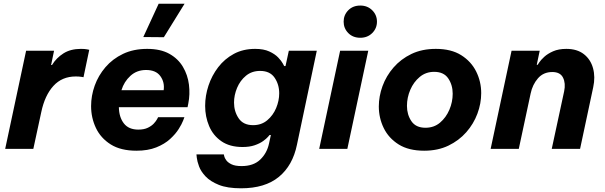

<svg xmlns="http://www.w3.org/2000/svg" viewBox="-20 -804 3268 1037"><path d="M8 0 121 -530H272L256 -453H261Q284 -491 322.5 -515.5Q361 -540 417 -540Q438 -540 450 -537.5Q462 -535 462 -535L431 -387Q431 -387 419 -389Q407 -391 389 -391Q315 -391 268.5 -340Q222 -289 203 -199L160 0Z M865 -603 754 -604 837 -784H977ZM717 10Q632 10 578 -24Q524 -58 498 -113Q472 -168 472 -231Q472 -287 491.5 -341.5Q511 -396 549.5 -441Q588 -486 644.5 -513Q701 -540 775 -540Q847 -540 894.5 -513.5Q942 -487 968 -443Q994 -399 1000.5 -347Q1007 -295 997 -245L993 -225H622Q623 -171 649 -137.5Q675 -104 727 -104Q758 -104 778.5 -114Q799 -124 811 -137Q823 -150 828.5 -160.5Q834 -171 834 -171H976Q976 -171 969 -152.5Q962 -134 945 -107Q928 -80 898.5 -53Q869 -26 824 -8Q779 10 717 10ZM636 -317H864Q870 -360 846 -393Q822 -426 769 -426Q719 -426 684.5 -394.5Q650 -363 636 -317Z M1282 213Q1208 213 1162 194.5Q1116 176 1090.5 149Q1065 122 1055 94.5Q1045 67 1043 48.5Q1041 30 1041 30H1189Q1189 30 1191 39.5Q1193 49 1202 61.5Q1211 74 1230.5 83.5Q1250 93 1285 93Q1349 93 1385.5 58Q1422 23 1433 -29L1443 -75H1436Q1436 -75 1427.5 -65Q1419 -55 1401 -42Q1383 -29 1355.5 -19.5Q1328 -10 1290 -10Q1221 -10 1176 -41Q1131 -72 1109.5 -123Q1088 -174 1088 -232Q1088 -287 1106 -341.5Q1124 -396 1158.5 -441Q1193 -486 1243 -513Q1293 -540 1358 -540Q1404 -540 1434.5 -526Q1465 -512 1482.5 -493.5Q1500 -475 1507.5 -461Q1515 -447 1515 -447H1522L1540 -530H1691L1584 -23Q1561 90 1486 151.5Q1411 213 1282 213ZM1347 -128Q1392 -128 1423.5 -154.5Q1455 -181 1471.5 -220.5Q1488 -260 1488 -300Q1488 -348 1463 -384.5Q1438 -421 1385 -421Q1340 -421 1308.5 -395Q1277 -369 1260.5 -329.5Q1244 -290 1244 -250Q1244 -202 1269 -165Q1294 -128 1347 -128Z M1926 -600Q1886 -600 1861 -625.5Q1836 -651 1836 -687Q1836 -723 1861 -748.5Q1886 -774 1926 -774Q1965 -774 1990.5 -748.5Q2016 -723 2016 -687Q2016 -651 1990.5 -625.5Q1965 -600 1926 -600ZM1704 0 1817 -530H1969L1856 0Z M2271 10Q2187 10 2133 -24Q2079 -58 2052.5 -112.5Q2026 -167 2026 -229Q2026 -284 2046 -339Q2066 -394 2105.5 -439.5Q2145 -485 2202 -512.5Q2259 -540 2334 -540Q2417 -540 2471 -506Q2525 -472 2552 -417.5Q2579 -363 2579 -301Q2579 -245 2558.5 -190Q2538 -135 2498.5 -90Q2459 -45 2402 -17.5Q2345 10 2271 10ZM2278 -114Q2324 -114 2356.5 -141.5Q2389 -169 2407 -211Q2425 -253 2425 -298Q2425 -345 2401 -380.5Q2377 -416 2325 -416Q2280 -416 2247 -388.5Q2214 -361 2196 -319Q2178 -277 2178 -232Q2178 -185 2202 -149.5Q2226 -114 2278 -114Z M2630 0 2743 -530H2895L2879 -454H2884Q2884 -454 2892.5 -467Q2901 -480 2919.5 -497Q2938 -514 2967.5 -527Q2997 -540 3039 -540Q3097 -540 3133.5 -511.5Q3170 -483 3183 -435.5Q3196 -388 3184 -333L3113 0H2960L3027 -311Q3036 -354 3021 -384.5Q3006 -415 2963 -415Q2915 -415 2885.5 -381Q2856 -347 2846 -299L2782 0Z"/></svg>

Font: Be Vietnam Pro
Style: Bold Italic
Weight: 700
Italic angle: -12°
Designer: Lam Bao, Tony Le, Vietanh Nguyen
Foundry: Yellow Type Foundry
Version: Version 1.002; ttfautohint (v1.8.3)